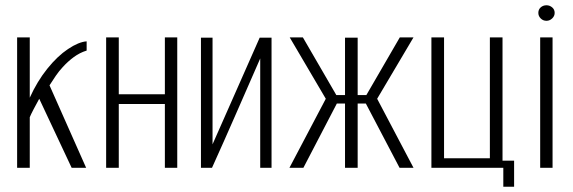

<svg xmlns="http://www.w3.org/2000/svg" viewBox="-20 -637 2175 729"><path d="M45 0V-495H93V-266Q121 -328 159.5 -376Q198 -424 238.5 -451Q279 -478 309 -480V-445Q283 -437 260.5 -420.5Q238 -404 218 -382Q204 -367 192 -349.5Q180 -332 168 -313L307 0H252L129 -262Q119 -244 108 -223Q97 -202 93 -192V0Z M383 0V-495H431V-279H606V-495H653V0H606V-242H431V0Z M743 0V-494H787V-89L966 -494H1011V0H968V-415Q922 -310 877 -207Q832 -104 785 0Z M1079 0 1217 -262 1080 -495H1130L1257 -276H1290V-494H1338V-276H1371L1498 -495H1550L1412 -262L1550 0H1497L1369 -244H1338V0H1290V-244H1259L1132 0Z M1891 72V0H1618V-495H1666V-36H1840V-495H1888V-27H1932V72Z M2031 0V-495H2078V0ZM2055 -558Q2042 -558 2033 -567Q2024 -576 2024 -588Q2024 -601 2033 -609Q2042 -617 2055 -617Q2067 -617 2076.5 -609Q2086 -601 2086 -588Q2086 -576 2076.5 -567Q2067 -558 2055 -558Z"/></svg>

Font: Alumni Sans Light
Style: Regular
Weight: 300
Version: Version 1.018